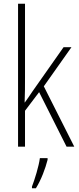

<svg xmlns="http://www.w3.org/2000/svg" viewBox="-20 -780 419 1021"><path d="M113 -370V-760H76V0H113V-191L188 -290L334 0H375L213 -321L360 -529H318L152 -293C138 -272 128 -257 112 -235H111C113 -281 113 -322 113 -370ZM233 70V61H192C187 102 164 177 150 212V221H171C199 176 221 117 233 70Z"/></svg>

Font: Noto Sans Georgian Condensed ExtraLight
Style: Regular
Weight: 200
Width: 3
Designer: Monotype Design Team, Akaki Razmadze
Foundry: Google LLC
Version: Version 2.005